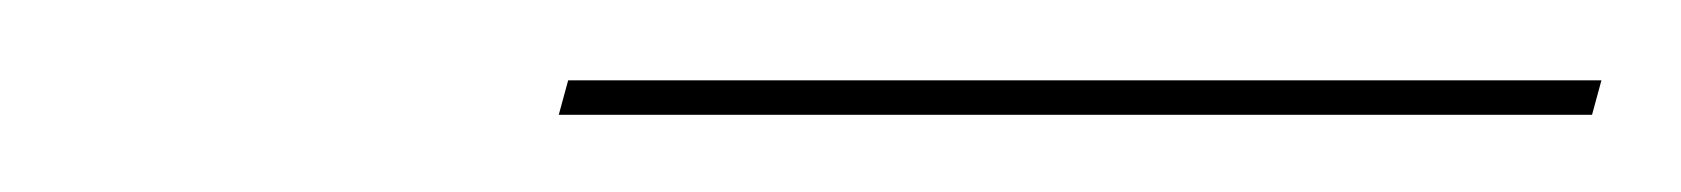

<svg xmlns="http://www.w3.org/2000/svg" viewBox="-20 -589 429 49"><path d="M122.6 -559.7 125 -568.5H388.7L386.3 -559.7Z"/></svg>

Font: Playfair 144pt Light
Style: Italic
Weight: 300
Italic angle: -15.6°
Designer: Claus Eggers Sørensen
Foundry: Claus Eggers Sørensen
Version: Version 2.001;gftools[0.9.30]